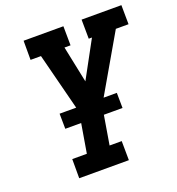

<svg xmlns="http://www.w3.org/2000/svg" viewBox="-133 -843 880 952"><g transform="rotate(-20 307.0 -367.5)"><path d="M385 0H123V-101H200L235 -309L152 -634H97V-735H307L308 -634H276L316 -441L421 -634H404L403 -735H613L614 -634H547L353 -299L320 -101H384ZM444 -254H142L141 -334H443Z"/></g></svg>

Font: Iosevka HT Extended
Style: Bold Italic
Weight: 700
Width: 7
Italic angle: -9°
Monospace: yes
Designer: Belleve Invis
Foundry: Belleve Invis
Version: Version 32.3.0; ttfautohint (v1.8.4)